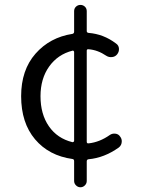

<svg xmlns="http://www.w3.org/2000/svg" viewBox="-20 -748 589 803"><path d="M283.2 -153.3Q285.2 -153.3 287.6 -154.8Q290 -156.2 290 -159.2V-530.3Q290 -533.2 287.6 -535.2Q285.2 -537.1 283.2 -536.1Q221.7 -520.5 185.5 -469.7Q149.4 -418.9 149.4 -345.7Q149.4 -270.5 184.6 -219.7Q219.7 -168.9 283.2 -153.3ZM439.5 -183.6Q449.2 -190.4 462.4 -189Q475.6 -187.5 482.4 -176.8Q489.3 -168 489.3 -157.2Q489.3 -140.6 476.6 -130.9Q416 -87.9 350.6 -82Q342.8 -81.1 342.8 -73.2V8.8Q342.8 19.5 335 27.3Q327.1 35.2 316.4 35.2Q305.7 35.2 297.9 27.3Q290 19.5 290 8.8V-74.2Q290 -82 283.2 -83Q184.6 -96.7 126.5 -165.5Q68.4 -234.4 68.4 -345.7Q68.4 -455.1 128.4 -523.4Q188.5 -591.8 283.2 -606.4Q290 -608.4 290 -615.2V-701.2Q290 -712.9 297.9 -720.2Q305.7 -727.5 316.4 -727.5Q327.1 -727.5 335 -720.2Q342.8 -712.9 342.8 -701.2V-618.2Q342.8 -611.3 350.6 -610.4Q413.1 -605.5 464.8 -566.4Q476.6 -558.6 477.5 -544.9Q478.5 -531.2 469.7 -520.5Q461.9 -510.7 448.7 -509.3Q435.5 -507.8 424.8 -514.6Q388.7 -539.1 350.6 -542Q342.8 -543 342.8 -536.1V-155.3Q342.8 -147.5 350.6 -148.4Q396.5 -153.3 439.5 -183.6Z"/></svg>

Font: Gen Jyuu Gothic Normal
Style: Regular
Weight: 300
Designer: [Source Han Sans]
Ryoko NISHIZUKA  (kana & ideographs); Paul D. Hunt (Latin, Greek & Cyrillic); Wenlong ZHANG  (bopomofo
Version: Version 1.002.20150607